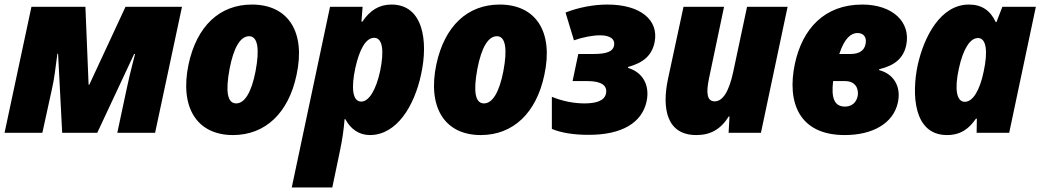

<svg xmlns="http://www.w3.org/2000/svg" viewBox="-24 -583 4568 843"><path d="M-4 0H162L204 -192C214 -234 220 -287 228 -347H231L249 0H403L565 -346H569C563 -319 550 -277 532 -192L491 0H657L775 -553H527L368 -211H365L351 -553H114Z M999 10C1141 10 1243 -87 1278 -254C1319 -442 1242 -563 1082 -563C940 -563 840 -468 804 -301C764 -112 840 10 999 10ZM1013 -129C975 -129 965 -179 984 -281C1002 -374 1031 -424 1070 -424C1107 -424 1117 -370 1098 -270C1080 -177 1050 -129 1013 -129Z M1257 240H1435L1467 87C1480 26 1485 -13 1489 -60H1492C1515 -17 1552 10 1600 10C1717 10 1795 -116 1825 -257C1857 -403 1834 -563 1695 -563C1640 -563 1600 -537 1567 -488H1563L1568 -553H1425ZM1562 -137C1524 -137 1517 -196 1536 -284C1554 -366 1582 -417 1619 -417C1655 -417 1664 -363 1645 -271C1627 -188 1596 -137 1562 -137Z M2087 10C2229 10 2331 -87 2366 -254C2407 -442 2330 -563 2170 -563C2028 -563 1928 -468 1892 -301C1852 -112 1928 10 2087 10ZM2101 -129C2063 -129 2053 -179 2072 -281C2090 -374 2119 -424 2158 -424C2195 -424 2205 -370 2186 -270C2168 -177 2138 -129 2101 -129Z M2558 9C2706 10 2795 -44 2815 -138C2830 -209 2798 -266 2733 -285L2734 -289C2802 -308 2838 -340 2850 -397C2870 -495 2788 -563 2643 -563C2583 -563 2518 -551 2459 -528L2496 -406C2536 -420 2579 -428 2611 -428C2655 -428 2678 -411 2672 -382C2667 -357 2639 -346 2583 -346H2515L2490 -227H2556C2617 -227 2643 -207 2637 -174C2631 -138 2588 -129 2542 -129C2495 -129 2445 -139 2399 -158V-17C2439 0 2495 9 2558 9Z M3033 10C3096 10 3140 -15 3176 -72H3179L3175 0H3317L3434 -553H3256L3195 -266C3176 -178 3148 -138 3114 -138C3081 -138 3075 -172 3089 -239L3155 -553H2977L2909 -237C2881 -105 2904 10 3033 10Z M3685 10C3807 10 3898 -41 3918 -132C3934 -202 3900 -259 3836 -275V-279C3907 -296 3943 -329 3955 -385C3976 -487 3894 -563 3762 -563C3595 -563 3499 -456 3466 -303C3430 -132 3485 10 3685 10ZM3741 -438C3769 -438 3783 -418 3776 -388C3770 -360 3747 -346 3711 -346H3661C3684 -416 3713 -438 3741 -438ZM3686 -115C3639 -115 3625 -153 3634 -227H3686C3732 -227 3747 -194 3742 -162C3736 -132 3715 -115 3686 -115Z M4134 10C4196 10 4232 -20 4261 -62H4265L4264 0H4407L4524 -553H4377L4351 -486H4348C4324 -537 4287 -563 4230 -563C4106 -563 4033 -423 4005 -296C3979 -172 3985 10 4134 10ZM4212 -136C4176 -136 4166 -191 4186 -282C4204 -365 4234 -416 4270 -416C4307 -416 4314 -357 4295 -269C4278 -187 4248 -136 4212 -136Z"/></svg>

Font: Noto Sans SemiCondensed Black
Style: Italic
Weight: 900
Width: 4
Italic angle: -12°
Designer: Monotype Design Team
Foundry: Monotype Imaging Inc.
Version: Version 2.013